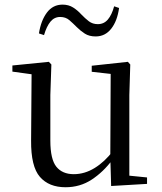

<svg xmlns="http://www.w3.org/2000/svg" viewBox="-20 -788 693 823"><path d="M260.9 14.6Q189.8 14.6 151.1 -29.8Q112.3 -74.2 113.3 -185.8L115.5 -483.7L137.7 -466.6L33.1 -481V-507.3L189.5 -523L200.2 -511.5L195.8 -380.4V-185.1Q195.8 -105.3 221.6 -73.3Q247.4 -41.4 296.3 -41.4Q342.8 -41.4 386.1 -68.1Q429.4 -94.9 464.9 -141.8L488.1 -103H461.7Q423.1 -51 373.2 -18.2Q323.3 14.6 260.9 14.6ZM456.4 9.3 452.8 -114.1V-115.5L454.4 -471.2L373.2 -480.3V-506.2L528.2 -523L538.4 -511.5L534.4 -380.4V-35L610.3 -27.4V0.2ZM146.9 -644.7Q155.5 -699.9 181.1 -734.1Q206.7 -768.2 248.1 -768.2Q274.1 -768.2 293.6 -755.8Q313.1 -743.3 327.6 -727.1Q345 -709 360.9 -696.8Q376.9 -684.5 399.3 -684.5Q425.5 -684.5 442.4 -704.4Q459.3 -724.3 469.3 -761L490.4 -753.8Q482.8 -698.2 456.8 -665Q430.8 -631.8 390.1 -631.8Q362.4 -631.8 343.7 -643.8Q325.1 -655.8 309.7 -671.2Q293.1 -687.9 277.3 -701.6Q261.4 -715.3 238 -715.3Q212.8 -715.3 196.3 -695.2Q179.7 -675 168.7 -637.5Z"/></svg>

Font: Early Summer Mincho VF
Style: Regular
Weight: 250
Designer: GuiWonder
Version: Version 1.002